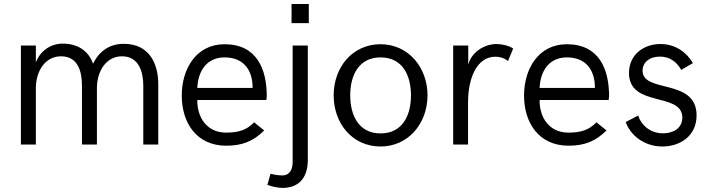

<svg xmlns="http://www.w3.org/2000/svg" viewBox="-20 -712 3492 946"><path d="M83 0H156.7V-278.3C156.7 -358.4 200.2 -434.6 280.8 -434.6C364.7 -434.6 383.8 -358.4 383.8 -291V0H457.5V-278.3C457.5 -358.4 501 -434.6 581.1 -434.6C665.5 -434.6 686 -355.5 686 -289.1V0H759.8V-296.4C759.8 -404.8 711.4 -496.1 589.8 -496.1C521.5 -496.1 469.2 -461.4 438.5 -397.9C414.6 -465.8 358.4 -497.1 288.6 -497.1C228.5 -497.1 176.8 -459.5 156.7 -404.3V-487.8H83Z M1094.7 5.9C1172.9 5.9 1228 -15.6 1281.7 -69.3L1231.9 -109.4C1193.8 -69.3 1151.9 -58.6 1093.8 -58.6C999.5 -58.6 951.2 -132.8 952.1 -219.2H1292C1292 -219.2 1294.4 -231.9 1294.4 -237.8C1294.4 -370.6 1246.1 -494.1 1086.4 -494.1C946.3 -494.1 875.5 -372.1 875.5 -241.2C875.5 -108.4 947.3 5.9 1094.7 5.9ZM952.1 -278.8C955.6 -361.3 998 -429.2 1086.4 -429.2C1180.2 -429.2 1225.1 -367.2 1224.6 -278.8Z M1416.5 -598.1H1501.5V-692.4H1416.5ZM1371.1 213.9C1459.5 213.9 1496.6 155.8 1496.6 75.7V-487.8H1421.9V86.4C1421.9 119.1 1410.2 152.3 1369.6 152.3C1352.1 152.3 1327.6 148.4 1313 144L1297.4 198.7C1318.4 207 1350.1 213.9 1371.1 213.9Z M1855 9.8C1991.2 9.8 2086.4 -103 2086.4 -242.2C2086.4 -380.9 1991.2 -494.1 1855 -494.1C1716.8 -494.1 1624 -380.9 1624 -242.2C1624 -103 1716.8 9.8 1855 9.8ZM1855 -54.7C1747.1 -54.7 1705.6 -144.5 1705.6 -242.2C1705.6 -339.8 1747.1 -429.2 1855 -429.2C1963.9 -429.2 2004.9 -339.8 2004.9 -242.2C2004.9 -144.5 1963.9 -54.7 1855 -54.7Z M2212.9 0H2286.1V-207.5C2286.1 -330.6 2331.5 -432.6 2420.9 -432.6C2441.4 -432.6 2464.8 -426.8 2482.9 -410.6L2508.3 -472.7C2487.3 -487.8 2450.7 -495.1 2425.8 -495.1C2369.6 -495.1 2303.2 -457.5 2287.1 -393.1V-487.8H2212.9Z M2781.2 5.9C2859.4 5.9 2914.6 -15.6 2968.3 -69.3L2918.5 -109.4C2880.4 -69.3 2838.4 -58.6 2780.3 -58.6C2686 -58.6 2637.7 -132.8 2638.7 -219.2H2978.5C2978.5 -219.2 2981 -231.9 2981 -237.8C2981 -370.6 2932.6 -494.1 2772.9 -494.1C2632.8 -494.1 2562 -372.1 2562 -241.2C2562 -108.4 2633.8 5.9 2781.2 5.9ZM2638.7 -278.8C2642.1 -361.3 2684.6 -429.2 2772.9 -429.2C2866.7 -429.2 2911.6 -367.2 2911.1 -278.8Z M3243.7 9.8C3329.6 9.8 3412.1 -41 3412.1 -143.6C3412.1 -328.1 3146 -251 3146 -363.8C3146 -403.3 3178.7 -433.1 3231.4 -433.1C3282.7 -433.1 3315.4 -404.8 3336.4 -367.7L3394 -400.9C3365.7 -450.7 3310.5 -495.1 3234.4 -495.1C3150.9 -495.1 3079.1 -442.4 3079.1 -352.5C3079.1 -180.2 3341.8 -260.3 3341.8 -132.8C3341.8 -77.1 3293 -55.2 3246.6 -55.2C3185.5 -55.2 3140.6 -93.3 3124 -142.6L3063 -110.8C3084.5 -47.9 3151.9 9.8 3243.7 9.8Z"/></svg>

Font: HK Grotesk
Style: Regular
Weight: 400
Designer: Alfredo Marco Pradil and Stefan Peev
Foundry: Hanken Design Co.
Version: Version 1.045;PS 001.045;hotconv 1.0.88;makeotf.lib2.5.64775